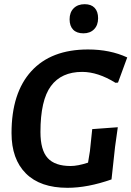

<svg xmlns="http://www.w3.org/2000/svg" viewBox="-20 -887 627 916"><path d="M384 -867Q415 -867 431.5 -849.5Q448 -832 448 -800Q448 -767 429 -747.5Q410 -728 378 -728Q346 -728 329 -745.5Q312 -763 312 -795Q312 -828 331.5 -847.5Q351 -867 384 -867ZM400 -651Q505 -651 587 -613L543 -493L531 -492Q447 -544 372 -544Q273 -544 223 -476.5Q173 -409 173 -257Q173 -171 207.5 -133Q242 -95 317 -95Q351 -95 400 -111L409 -166L420 -271L542 -280L529 -187L512 -31Q398 9 302 9Q172 9 103.5 -59.5Q35 -128 35 -252Q35 -444 129.5 -547.5Q224 -651 400 -651Z"/></svg>

Font: Alegreya Sans SC
Style: Bold Italic
Weight: 700
Italic angle: -7°
Designer: Juan Pablo del Peral
Foundry: Huerta Tipografica
Version: Version 2.007